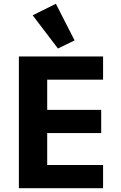

<svg xmlns="http://www.w3.org/2000/svg" viewBox="-20 -997 640 1017"><path d="M80 0V-698H526V-575H230V-415H516V-292H230V-123H526V0ZM153 -916 276 -977 375 -783 287 -740Z"/></svg>

Font: Lilex Nerd Font
Style: Bold
Weight: 700
Designer: Mike Abbink, Paul van der Laan, Pieter van Rosmalen, Mikhael Khrustik
Foundry: Mikhael Khrustik
Version: Version 2.400; ttfautohint (v1.8.4.7-5d5b);Nerd Fonts 3.3.0